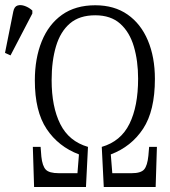

<svg xmlns="http://www.w3.org/2000/svg" viewBox="-97 -746 680 766"><path d="M39 0 34 -160H65L68 -121Q72 -84 85.5 -69.5Q99 -55 138 -55H212L218 -130Q136 -161 89 -231.5Q42 -302 42 -425Q42 -513 69.5 -581Q97 -649 150.5 -687Q204 -725 283 -725Q359 -725 412 -688Q465 -651 493 -584.5Q521 -518 521 -431Q521 -304 474 -232.5Q427 -161 345 -130L351 -55H428Q465 -55 478 -70Q491 -85 495 -125L498 -160H529L524 0H317L309 -160Q385 -182 419.5 -252Q454 -322 454 -432Q454 -503 437 -560.5Q420 -618 382.5 -651.5Q345 -685 283 -685Q220 -685 182 -652.5Q144 -620 126.5 -561.5Q109 -503 109 -426Q109 -320 143.5 -251Q178 -182 254 -160L246 0ZM-55 -525 -77 -535 -44 -700Q-40 -720 -27 -724Q-14 -728 2.5 -722Q19 -716 32 -704V-692Z"/></svg>

Font: Noto Serif ExtraCondensed Light
Style: Regular
Weight: 300
Width: 2
Designer: Monotype Design Team
Foundry: Monotype Imaging Inc.
Version: Version 2.014; ttfautohint (v1.8.4.7-5d5b)